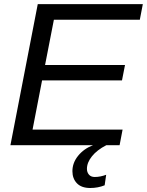

<svg xmlns="http://www.w3.org/2000/svg" viewBox="-20 -708 716 936"><path d="M577.6 -76.2 563 0H30.8L164.1 -688H676.3L661.6 -611.8H242.7L199.7 -391.1H589.4L574.7 -315.9H185.1L138.7 -76.2ZM419.9 208.5Q377 208.5 355 185.5Q333 162.6 333 126.5Q333 85.9 360.8 51.5Q388.7 17.1 433.1 0H498Q452.6 23.4 428.2 54Q403.8 84.5 403.8 115.2Q403.8 131.8 413.6 143.3Q423.3 154.8 441.9 154.8Q468.8 154.8 497.6 144L490.2 195.3Q457.5 208.5 419.9 208.5Z"/></svg>

Font: Arimo
Style: Italic
Weight: 400
Italic angle: -12°
Designer: Steve Matteson
Foundry: Monotype Imaging Inc.
Version: Version 1.33